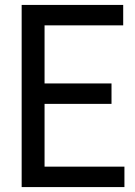

<svg xmlns="http://www.w3.org/2000/svg" viewBox="-20 -760 547 780"><path d="M68 0V-740H480.5V-657H161V-421H433V-338H161V-83H485.5V0Z"/></svg>

Font: Encode Sans Condensed Medium
Style: Regular
Weight: 500
Width: 3
Designer: Multiple Designers
Foundry: Impallari Type
Version: Version 3.000; ttfautohint (v1.8.3) -l 8 -r 50 -G 200 -x 14 